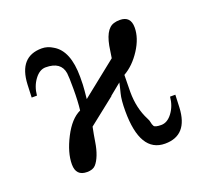

<svg xmlns="http://www.w3.org/2000/svg" viewBox="-89 -561 735 682"><g transform="rotate(-20 278.5 -220.0)"><path d="M427 14Q333 14 333 -143Q333 -185 339 -208Q345 -231 348 -246L305 -211V-210L205 -131Q199 -102 195 -76Q191 -50 183 -29.5Q175 -9 164.5 2.5Q154 14 132 14Q90 14 90 -30Q90 -74 118 -128.5Q146 -183 183 -200Q187 -233 187 -279.5Q187 -326 185 -340Q178 -386 120 -386Q97 -386 78.5 -361Q60 -336 57 -302H37L39 -351Q44 -454 130 -454Q152 -454 172 -441Q224 -411 224 -312Q224 -279 222 -261Q220 -243 219 -230L352 -336Q354 -351 356 -362Q366 -441 403 -451Q412 -454 425 -454Q466 -454 466 -411Q466 -371 438.5 -328.5Q411 -286 374 -265Q374 -250 373.5 -236.5Q373 -223 373 -201Q373 -139 398 -91Q403 -82 404 -74.5Q405 -67 409 -60Q413 -53 436.5 -53Q460 -53 478.5 -78Q497 -103 500 -137H520L518 -89Q513 14 427 14Z"/></g></svg>

Font: Cardo
Style: Regular
Weight: 400
Designer: David J. Perry
Foundry: David J. Perry
Version: Version 1.0451